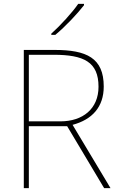

<svg xmlns="http://www.w3.org/2000/svg" viewBox="-20 -972 617 992"><path d="M414 -945V-952H384C355 -909 290 -838 245 -798V-792H266C319 -836 379 -900 414 -945ZM262 -714H103V0H129V-320H327L518 0H551L355 -327C456 -354 516 -419 516 -525C516 -673 427 -714 262 -714ZM257 -689C413 -689 489 -652 489 -524C489 -410 408 -345 292 -345H129V-689Z"/></svg>

Font: Noto Sans Devanagari UI Thin
Style: Regular
Weight: 100
Designer: Jelle Bosma - Monotype Design Team
Foundry: Monotype Imaging Inc.
Version: Version 2.004